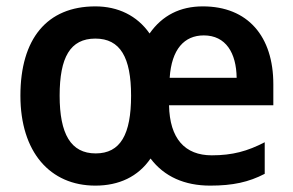

<svg xmlns="http://www.w3.org/2000/svg" viewBox="-20 -638 919 602"><path d="M616 -618C545 -618 489 -590 449 -533C410 -589 350 -618 279 -618C127 -618 44 -516 44 -338C44 -161 137 -56 279 -56C353 -56 413 -84 452 -141C495 -84 559 -56 639 -56C710 -56 760 -67 810 -93V-192C756 -164 709 -151 644 -151C560 -151 512 -203 510 -308H837V-374C837 -524 757 -618 616 -618ZM619 -527C688 -527 721 -472 722 -394H512C518 -484 558 -527 619 -527ZM279 -517C357 -517 391 -458 391 -338C391 -217 358 -157 280 -157C202 -157 167 -218 167 -338C167 -458 200 -517 279 -517Z"/></svg>

Font: Noto Sans Malayalam UI SemiCondensed SemiBold
Style: Regular
Weight: 600
Width: 4
Designer: Jelle Bosma - Monotype Design Team
Foundry: Monotype Imaging Inc.
Version: Version 2.104